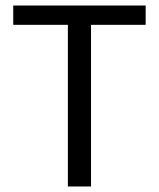

<svg xmlns="http://www.w3.org/2000/svg" viewBox="-20 -676 576 696"><path d="M226 0V-586H28V-656H508V-586H310V0Z"/></svg>

Font: Matigon Symbol
Style: Regular
Weight: 400
Designer: Paul D. Hunt
Foundry: Adobe Systems Incorporated
Version: Version 2.021;PS 2.000;hotconv 1.0.86;makeotf.lib2.5.63406